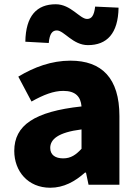

<svg xmlns="http://www.w3.org/2000/svg" viewBox="-20 -868 646 902"><path d="M393 -656C482 -656 535 -710 537 -832L427 -837C422 -794 410 -779 389 -779C355 -779 313 -848 242 -848C153 -848 101 -794 99 -672L209 -666C213 -710 226 -725 247 -725C281 -725 322 -656 393 -656ZM216 14C279 14 332 -15 379 -57H384L396 0H541V-323C541 -501 458 -583 311 -583C222 -583 141 -553 66 -508L128 -391C185 -423 232 -441 277 -441C335 -441 359 -414 363 -368C141 -344 47 -279 47 -159C47 -64 111 14 216 14ZM277 -124C240 -124 216 -140 216 -173C216 -213 252 -246 363 -260V-169C337 -141 313 -124 277 -124Z"/></svg>

Font: Noto Sans JP Black
Style: Regular
Weight: 900
Designer: Ryoko NISHIZUKA  (kana, bopomofo & ideographs); Paul D. Hunt (Latin, Greek & Cyrillic); Sandoll Communications , Soo-you
Foundry: Adobe
Version: Version 2.002;hotconv 1.0.116;makeotfexe 2.5.65601